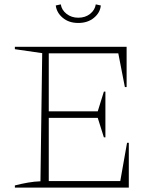

<svg xmlns="http://www.w3.org/2000/svg" viewBox="-20 -858 716 878"><path d="M561 -205H569V0H48V-10Q79 -18 108 -23Q137 -28 165 -29L173 -615L48 -633V-644H559V-460H551L521 -614H203V-349H427L455 -439H462V-230H455L427 -319H203V-30H530ZM338 -753Q295 -753 267 -776.5Q239 -800 235 -833L258 -838Q262 -812 284.5 -794.5Q307 -777 338 -777Q370 -777 392 -794.5Q414 -812 418 -838L441 -833Q438 -800 409.5 -776.5Q381 -753 338 -753Z"/></svg>

Font: Piazzolla SC Thin
Style: Regular
Weight: 100
Designer: Juan Pablo del Peral
Foundry: Huerta Tipografica
Version: Version 1.330